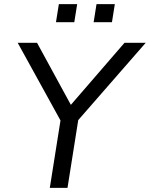

<svg xmlns="http://www.w3.org/2000/svg" viewBox="-20 -913 728 933"><path d="M222 0 280 -366 287 -304 66 -705H160L329 -395H317L585 -705H688L338 -304L366 -366L308 0ZM435 -805 449 -893H538L524 -805ZM252 -805 266 -893H355L341 -805Z"/></svg>

Font: Nunito Sans 10pt
Style: Italic
Weight: 400
Italic angle: -9°
Designer: Vernon Adams
Foundry: Vernon Adams
Version: Version 3.101;gftools[0.9.27]